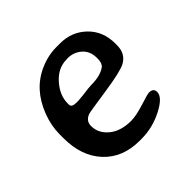

<svg xmlns="http://www.w3.org/2000/svg" viewBox="-129 -615 752 752"><g transform="rotate(-45 246.5 -239.0)"><path d="M147.9 -296.9V-289.1Q147.9 -274.4 174.8 -274.4H186.5L189.5 -274.9L213.4 -276.9Q251 -282.2 262.2 -282.2Q315.4 -282.2 342.3 -302.2Q355 -312 355 -336.9V-342.3Q355 -378.9 330.8 -400.4Q306.6 -421.9 272.9 -421.9H269.5L266.6 -421.4Q219.2 -421.4 183.6 -381.3Q147.9 -341.3 147.9 -296.9ZM254.4 6.3H243.7Q150.4 6.3 95.2 -53Q40 -112.3 40 -211.4V-232.9Q40 -280.3 58.6 -329.1Q96.2 -426.8 181.2 -463.9Q226.1 -483.9 272.5 -483.9H293.5Q357.4 -483.9 401.6 -441.2Q445.8 -398.4 445.8 -331.1V-321.3Q445.8 -273.4 407.7 -253.4Q381.3 -239.3 284.7 -225.1Q188 -210.9 179.2 -208Q149.9 -197.8 149.9 -168.9Q149.9 -128.9 184.1 -100.6Q218.3 -72.3 275.9 -72.3Q302.7 -72.3 349.1 -86.9Q395.5 -101.6 402.8 -101.6Q427.7 -101.6 427.7 -80.1Q427.7 -51.3 371.6 -22.5Q315.4 6.3 254.4 6.3Z"/></g></svg>

Font: Averia Gruesa Libre
Style: Regular
Weight: 400
Italic angle: -1.70001°
Version: Version 1.002